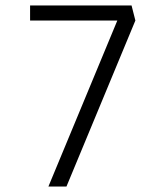

<svg xmlns="http://www.w3.org/2000/svg" viewBox="-20 -682 604 702"><path d="M90 -662H461L475 -607L223 0H157L409 -607H90Z"/></svg>

Font: Antic
Style: Regular
Weight: 400
Designer: Santiago Orozco
Foundry: Typemade
Version: Version 1.0012